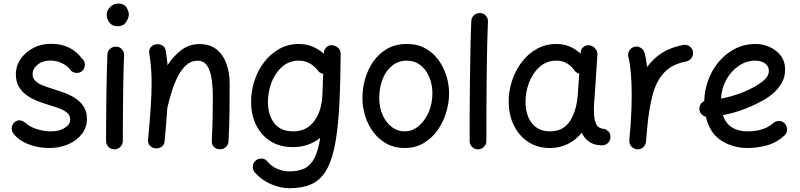

<svg xmlns="http://www.w3.org/2000/svg" viewBox="-20 -777 4411 1058"><path d="M437 -390.1Q424.8 -376.5 407.2 -375.2Q389.6 -374 373.5 -385.3Q354.5 -412.6 323.5 -428Q292.5 -443.4 256.8 -443.4Q215.3 -443.4 187.5 -421.1Q159.7 -398.9 159.7 -367.7Q159.7 -344.7 176.5 -329.6Q193.4 -314.5 220 -304.4Q246.6 -294.4 275.4 -285.6Q304.2 -276.9 336.2 -265.1Q368.2 -253.4 396 -235.1Q423.8 -216.8 441.4 -189Q459 -161.1 459 -120.6Q459 -75.2 431.4 -39.1Q403.8 -2.9 356.7 17.8Q309.6 38.6 250.5 38.6Q188.5 38.6 134.3 16.8Q80.1 -4.9 52.2 -43.5Q41.5 -59.1 45.4 -77.9Q49.3 -96.7 64.9 -106.9Q80.6 -117.2 95 -113Q109.4 -108.9 118.7 -101.6Q138.7 -80.6 179 -66.9Q219.2 -53.2 260.7 -53.2Q305.7 -53.2 336.2 -71.8Q366.7 -90.3 366.7 -118.7Q366.7 -141.1 350.1 -155.3Q333.5 -169.4 307.6 -179.2Q281.7 -189 253.9 -197.3Q224.6 -206.1 192.1 -218.3Q159.7 -230.5 131.3 -249.3Q103 -268.1 85.2 -296.9Q67.4 -325.7 67.4 -368.2Q67.4 -414.1 93.8 -452.1Q120.1 -490.2 163.8 -512.9Q207.5 -535.6 259.8 -535.6Q317.9 -535.6 360.8 -514.4Q403.8 -493.2 432.1 -454.1Q446.3 -441.9 447.5 -423.1Q448.7 -404.3 437 -390.1Z M567.9 -694.8Q567.9 -718.8 586.4 -738Q605 -757.3 631.8 -757.3Q663.6 -757.3 676.8 -736.1Q689.9 -714.8 689.9 -698.2Q689.9 -677.2 674.3 -654.8Q658.7 -632.3 629.4 -632.3Q606 -632.3 592.5 -643.3Q579.1 -654.3 573.5 -669.2Q567.9 -684.1 567.9 -694.8ZM620.1 -520Q639.2 -519.5 651.9 -505.4Q664.6 -491.2 663.6 -472.2Q662.1 -438.5 660.9 -390.1Q659.7 -341.8 658.9 -286.9Q658.2 -231.9 657.7 -177.7Q657.2 -123.5 657 -77.1Q656.7 -30.8 656.7 0Q656.7 19 643.1 32.5Q629.4 45.9 610.4 45.9Q591.3 45.9 577.9 32.5Q564.5 19 564.5 0Q564.5 -30.8 564.7 -77.4Q564.9 -124 565.4 -178.5Q565.9 -232.9 566.9 -288.1Q567.9 -343.3 569.1 -392.3Q570.3 -441.4 571.8 -476.6Q572.8 -495.6 586.9 -508.3Q601.1 -521 620.1 -520Z M795.9 -8.3Q805.7 -112.8 810.5 -186.3Q815.4 -259.8 815.4 -315.9Q815.4 -363.3 812.3 -402.6Q809.1 -441.9 802.7 -481.9Q799.3 -502.9 810.1 -515.9Q820.8 -528.8 836.4 -532.2Q854.5 -536.6 872.3 -527.8Q890.1 -519 893.6 -496.1Q899.9 -456.5 903.3 -418Q935.5 -467.8 979.2 -501Q1022.9 -534.2 1079.1 -534.2Q1137.2 -534.2 1174.1 -504.2Q1210.9 -474.1 1228.3 -424.3Q1245.6 -374.5 1245.6 -314.9Q1245.6 -238.3 1244.6 -159.9Q1243.7 -81.5 1239.3 0.5Q1238.8 17.6 1226.3 31.5Q1213.9 45.4 1192.4 45.4Q1169.9 45.4 1158 31.7Q1146 18.1 1147 0Q1150.4 -65.4 1151.6 -122.8Q1152.8 -180.2 1152.8 -236.3Q1152.8 -297.4 1145.8 -343.8Q1138.7 -390.1 1120.4 -416.3Q1102.1 -442.4 1068.4 -442.4Q1034.7 -442.4 1008.5 -420.2Q982.4 -397.9 962.6 -360.8Q942.9 -323.7 928.5 -278.8Q914.1 -233.9 903.3 -188.5Q902.8 -187 902.3 -185.5Q899.9 -146 896 -99.9Q892.1 -53.7 887.2 0.5Q885.3 22.5 869.4 32.5Q853.5 42.5 835.9 40.5Q819.3 38.6 806.6 26.4Q793.9 14.2 795.9 -8.3Z M1805.7 -527.8H1807.6Q1810.5 -527.8 1813.5 -527.3Q1820.3 -526.4 1827.1 -523.4Q1855 -511.2 1856.9 -485.4Q1857.9 -480.5 1857.4 -475.6L1856.9 -456.5Q1855.5 -287.1 1847.7 -164.6Q1839.8 -42 1821.8 40Q1803.7 122.1 1772.2 170.4Q1740.7 218.8 1692.4 239.5Q1644 260.3 1575.7 260.3Q1526.9 260.3 1475.1 238.5Q1423.3 216.8 1385.7 175.3Q1373 161.1 1373 141.8Q1373 122.6 1386.7 109.9Q1400.9 96.7 1420.7 96.9Q1440.4 97.2 1452.1 111.3Q1477.1 141.1 1509.8 154.3Q1542.5 167.5 1572.8 167.5Q1623 167.5 1657 151.6Q1690.9 135.7 1711.9 95.7Q1732.9 55.7 1744.6 -17.1Q1713.9 7.3 1676 20.5Q1638.2 33.7 1594.2 33.7Q1523.4 33.7 1472.2 2Q1420.9 -29.8 1393.1 -84.5Q1365.2 -139.2 1363.8 -208.5Q1362.3 -270 1380.9 -328.4Q1399.4 -386.7 1434.3 -433.1Q1469.2 -479.5 1518.3 -507.1Q1567.4 -534.7 1627.4 -534.7Q1666.5 -534.7 1700.9 -520.8Q1735.4 -506.8 1764.6 -481L1765.1 -487.8Q1766.1 -504.9 1778.3 -516.1Q1789.6 -528.3 1805.7 -527.8ZM1597.2 -53.2Q1669.4 -53.2 1711.7 -109.9Q1753.9 -166.5 1756.8 -259.8L1760.7 -370.1Q1739.7 -374 1729 -391.6Q1712.4 -413.6 1685.8 -428.2Q1659.2 -442.9 1627 -442.9Q1573.2 -442.9 1534.4 -408.7Q1495.6 -374.5 1475.3 -320.6Q1455.1 -266.6 1456.5 -207Q1458.5 -139.2 1492.9 -96.2Q1527.3 -53.2 1597.2 -53.2Z M2222.2 -534.7Q2280.8 -534.7 2324.2 -510.3Q2367.7 -485.8 2396.7 -445.8Q2425.8 -405.8 2440.2 -357.9Q2454.6 -310.1 2454.6 -262.7Q2454.6 -210.9 2438.7 -157.7Q2422.9 -104.5 2391.6 -60.1Q2360.4 -15.6 2314.7 11.5Q2269 38.6 2209 38.6Q2153.8 38.6 2110.6 14.9Q2067.4 -8.8 2037.6 -48.6Q2007.8 -88.4 1992.4 -137.5Q1977.1 -186.5 1977.1 -237.3Q1977.1 -289.6 1991.9 -342Q2006.8 -394.5 2037.1 -438Q2067.4 -481.4 2113.5 -508.1Q2159.7 -534.7 2222.2 -534.7ZM2222.2 -442.9Q2175.8 -442.9 2141.4 -415.5Q2106.9 -388.2 2088.4 -341.6Q2069.8 -294.9 2069.8 -237.3Q2069.8 -184.1 2088.6 -142.6Q2107.4 -101.1 2138.9 -77.1Q2170.4 -53.2 2209 -53.2Q2251.5 -53.2 2286.4 -82Q2321.3 -110.8 2342 -158.7Q2362.8 -206.5 2362.8 -262.7Q2362.8 -312 2345.2 -353Q2327.6 -394 2295.9 -418.5Q2264.2 -442.9 2222.2 -442.9Z M2625.5 -705.1Q2644.5 -704.6 2657.2 -690.4Q2669.9 -676.3 2668.9 -657.2Q2666 -595.2 2664.3 -512.5Q2662.6 -429.7 2661.6 -338.6Q2660.6 -247.6 2660.4 -159.9Q2660.2 -72.3 2660.2 0Q2660.2 19 2646.5 32.5Q2632.8 45.9 2613.8 45.9Q2594.7 45.9 2581.3 32.5Q2567.9 19 2567.9 0Q2567.9 -72.3 2568.1 -160.2Q2568.4 -248 2569.6 -339.4Q2570.8 -430.7 2572.5 -514.4Q2574.2 -598.1 2577.1 -661.6Q2578.1 -680.7 2592.3 -693.4Q2606.4 -706.1 2625.5 -705.1Z M3297.9 23.9Q3255.4 23.9 3228 5.1Q3200.7 -13.7 3185.5 -45.4Q3153.8 -6.3 3109.6 16.1Q3065.4 38.6 3009.8 38.6Q2941.9 38.6 2891.6 5.6Q2841.3 -27.3 2813 -83.3Q2784.7 -139.2 2783.2 -208.5Q2781.7 -269.5 2800 -327.6Q2818.4 -385.7 2853.3 -432.6Q2888.2 -479.5 2937.3 -507.1Q2986.3 -534.7 3046.9 -534.7Q3085.9 -534.7 3118.7 -520.8Q3151.4 -506.8 3179.2 -481.4L3179.7 -487.8Q3180.7 -506.3 3195.1 -518.1Q3209.5 -529.8 3228 -527.3Q3247.1 -524.9 3260 -509.5Q3272.9 -494.1 3272 -475.6L3256.8 -247.1Q3255.9 -233.9 3254.4 -221.2Q3252.9 -201.7 3252.7 -180.2Q3252.4 -158.7 3253.4 -143.6Q3255.4 -113.8 3266.1 -91.6Q3276.9 -69.3 3311 -65.9Q3322.8 -62.5 3333.3 -52.2Q3343.8 -42 3343.8 -22Q3344.2 -2.9 3330.6 10.5Q3316.9 23.9 3297.9 23.9ZM3010.7 -53.2Q3085 -53.2 3121.6 -111.3Q3158.2 -169.4 3164.1 -259.8L3171.9 -371.1Q3152.8 -376 3143.6 -391.6Q3127 -414.6 3102.5 -428.7Q3078.1 -442.9 3046.4 -442.9Q2992.2 -442.9 2953.4 -408.2Q2914.6 -373.5 2894.5 -319.6Q2874.5 -265.6 2876 -207Q2877.9 -139.2 2912.6 -96.2Q2947.3 -53.2 3010.7 -53.2Z M3489.3 45.9Q3482.4 44.9 3476.1 42Q3453.1 32.2 3448.2 8.3Q3448.2 7.8 3448.2 7.3Q3448.2 6.8 3448.2 6.3Q3447.3 1 3447.8 -4.9Q3447.8 -6.3 3448.2 -7.8Q3449.7 -26.9 3451.2 -45.9Q3452.6 -64.9 3454.6 -83.5Q3457.5 -125 3459.2 -170.2Q3460.9 -215.3 3460.9 -259.8Q3460.9 -322.3 3456.1 -377.2Q3451.2 -432.1 3442.9 -460.9Q3437.5 -479 3446.8 -496.1Q3456.1 -513.2 3474.1 -518.6Q3492.2 -523.9 3509 -514.6Q3525.9 -505.4 3531.2 -487.3Q3536.1 -470.2 3539.8 -450.2Q3543.5 -430.2 3545.9 -407.7Q3577.6 -452.6 3625.7 -484.1Q3673.8 -515.6 3744.1 -529.3Q3762.7 -533.2 3778.8 -522.2Q3794.9 -511.2 3798.3 -492.7Q3802.2 -474.6 3791.3 -458.5Q3780.3 -442.4 3761.7 -438.5Q3681.6 -422.9 3638.4 -375.5Q3595.2 -328.1 3575.7 -252.7Q3556.2 -177.2 3546.9 -78.1Q3543.5 -33.2 3539.6 4.4Q3539.1 10.3 3536.6 16.1Q3536.6 16.1 3536.6 16.6Q3536.1 17.1 3536.1 17.6Q3526.9 40.5 3502.4 45.4Q3501.5 45.4 3501 45.4Q3501 45.4 3500.5 45.4Q3495.1 46.4 3489.3 45.9Z M4302.2 -29.8Q4257.8 10.3 4204.8 24.4Q4151.9 38.6 4099.6 38.6Q4017.6 38.6 3954.1 -2.7Q3890.6 -43.9 3869.6 -133.3Q3855.5 -137.2 3845.2 -148.4Q3835 -159.7 3834 -175.3Q3833 -189.9 3840.6 -202.1Q3848.1 -214.4 3860.8 -219.7Q3861.8 -277.8 3882.1 -334Q3902.3 -390.1 3939.7 -435.3Q3977.1 -480.5 4029.1 -507.6Q4081.1 -534.7 4145 -534.7Q4182.1 -534.7 4219.2 -518.8Q4256.3 -502.9 4281.2 -471.7Q4306.2 -440.4 4306.2 -393.1Q4306.2 -351.6 4287.1 -319.3Q4268.1 -287.1 4243.2 -265.4Q4218.3 -243.7 4200.2 -232.9Q4144.5 -200.2 4085.2 -177.2Q4025.9 -154.3 3963.4 -142.6Q3978.5 -96.7 4013.4 -75Q4048.3 -53.2 4099.6 -53.2Q4142.6 -53.2 4178.7 -64.2Q4214.8 -75.2 4240.2 -98.1Q4254.4 -110.8 4273.7 -110.1Q4293 -109.4 4305.2 -95.2Q4317.9 -81.1 4317.1 -61.8Q4316.4 -42.5 4302.2 -29.8ZM4142.6 -442.9Q4092.8 -442.9 4050.8 -414.3Q4008.8 -385.7 3982.4 -338.1Q3956.1 -290.5 3953.1 -233.9Q4062 -253.9 4149.9 -306.2Q4180.7 -324.7 4198.7 -344Q4216.8 -363.3 4216.8 -386.2Q4216.8 -412.1 4195.3 -427.5Q4173.8 -442.9 4142.6 -442.9Z"/></svg>

Font: Mikhak-FD Medium
Style: Regular
Weight: 500
Designer: Amin Abedi
Version: Version 3.2